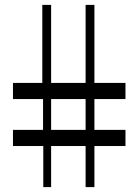

<svg xmlns="http://www.w3.org/2000/svg" viewBox="-20 -738 566 785"><path d="M33 -141V-207H156V-333H33V-399H153V-718H189V-399H330V-718H366V-399H493V-333H366V-207H493V-141H366V27H330V-141H189V27H157V-141ZM189 -207H330V-333H189Z"/></svg>

Font: Lobster Two
Style: Regular
Weight: 400
Designer: Pablo Impallari
Foundry: Pablo Impallari. www.impallari.com
Version: Version 1.006